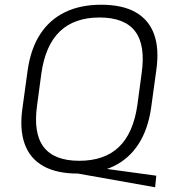

<svg xmlns="http://www.w3.org/2000/svg" viewBox="-20 -727 733 812"><path d="M270 0 296 -31 641 16 636 65ZM308 7Q220 7 163.5 -24.5Q107 -56 84.5 -118Q62 -180 75 -270L97 -430Q110 -521 150 -582.5Q190 -644 255 -675.5Q320 -707 408 -707Q497 -707 553 -675.5Q609 -644 631.5 -582.5Q654 -521 641 -430L619 -270Q606 -180 566 -118Q526 -56 461.5 -24.5Q397 7 308 7ZM315 -47Q422 -47 483 -105.5Q544 -164 561 -283L579 -417Q596 -536 551.5 -594.5Q507 -653 401 -653Q295 -653 233.5 -594.5Q172 -536 155 -417L137 -283Q120 -164 164.5 -105.5Q209 -47 315 -47Z"/></svg>

Font: Pathway Extreme 8pt Thin
Style: Italic
Weight: 100
Italic angle: -8°
Designer: Eduardo Rodriguez Tunni
Foundry: Eduardo Rodriguez Tunni
Version: Version 1.000